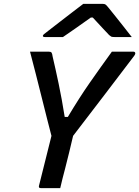

<svg xmlns="http://www.w3.org/2000/svg" viewBox="-20 -965 714 985"><path d="M289 0H189Q177 0 180 -12Q196 -76 212 -140Q228 -204 244 -268Q235 -302 222 -353.5Q209 -405 194 -465Q179 -525 163.5 -586Q148 -647 134 -700H230Q241 -700 244.5 -695Q248 -690 250 -675Q265 -611 281 -535Q297 -459 312 -365H328Q387 -464 441.5 -542Q496 -620 554 -700H665Q671 -700 673.5 -694.5Q676 -689 668 -678Q593 -579 513.5 -475Q434 -371 355 -268Q345 -226 335 -184Q325 -142 314 -100Q307 -75 301 -50Q295 -25 289 0ZM407 -945H509Q516 -945 521 -942Q526 -939 537 -925Q546 -914 566.5 -888.5Q587 -863 611 -832.5Q635 -802 656 -775H567Q555 -775 551 -777Q547 -779 540 -785Q528 -797 507.5 -819.5Q487 -842 456 -875H446Q401 -843 366 -818.5Q331 -794 303 -775H210Q199 -775 200 -782Q201 -786 206 -790Q211 -794 229 -808Q251 -825 284.5 -851Q318 -877 352 -903Q386 -929 407 -945Z"/></svg>

Font: Recursive Mn Lnr St Med
Style: Italic
Weight: 500
Italic angle: -15°
Monospace: yes
Version: Version 1.079;hotconv 1.0.112;makeotfexe 2.5.65598; ttfautoh